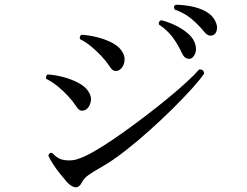

<svg xmlns="http://www.w3.org/2000/svg" viewBox="-20 -808 1040 807"><path d="M324 -41Q303 0 262 -42Q249 -57 232.5 -77.5Q216 -98 202.5 -119Q189 -140 183 -154Q188 -170 201 -164Q212 -151 226.5 -143Q241 -135 263 -134Q285 -133 302 -138Q319 -143 340 -153Q370 -167 412 -193.5Q454 -220 501.5 -254Q549 -288 598 -325.5Q647 -363 690.5 -399Q734 -435 767 -465.5Q800 -496 817 -516Q836 -518 838 -499Q823 -476 788 -437Q753 -398 706 -351.5Q659 -305 606.5 -258Q554 -211 503 -171.5Q452 -132 410 -108Q371 -86 351.5 -72Q332 -58 324 -41ZM482 -514Q474 -509 463 -510Q452 -511 440 -530Q427 -550 406.5 -572Q386 -594 363 -613Q340 -632 317 -643Q314 -648 316 -654Q318 -660 323 -662Q355 -660 388.5 -651.5Q422 -643 449.5 -629Q477 -615 491 -595Q507 -573 503 -549Q499 -525 482 -514ZM341 -347Q332 -342 321.5 -343Q311 -344 299 -363Q286 -383 265.5 -405Q245 -427 221.5 -446Q198 -465 175 -476Q172 -481 174 -487Q176 -493 181 -495Q213 -493 246.5 -484Q280 -475 308 -460.5Q336 -446 350 -426Q366 -404 361.5 -381Q357 -358 341 -347ZM779 -561Q770 -560 761.5 -564Q753 -568 745 -584Q729 -619 707 -649.5Q685 -680 648 -705Q645 -719 658 -723Q687 -716 718 -701Q749 -686 772.5 -665Q796 -644 802 -617Q807 -595 798.5 -579Q790 -563 779 -561ZM877 -661Q869 -657 859 -659Q849 -661 838 -675Q813 -705 784.5 -729Q756 -753 714 -768Q707 -783 719 -788Q749 -788 783 -781.5Q817 -775 844.5 -760Q872 -745 884 -721Q895 -700 891.5 -683Q888 -666 877 -661Z"/></svg>

Font: Zen Old Mincho
Style: Regular
Weight: 400
Designer: Yoshimichi Ohira
Foundry: Positype
Version: Version 1.001